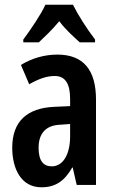

<svg xmlns="http://www.w3.org/2000/svg" viewBox="-20 -786 489 816"><path d="M290 -766H173C155 -726 111 -661 79 -618V-606H145C166 -626 202 -659 232 -696C259 -659 294 -629 319 -606H384V-618C348 -665 312 -722 290 -766ZM224 -554C170 -554 116 -539 69 -510L104 -428C147 -452 179 -463 213 -463C258 -463 278 -429 278 -366V-335L211 -332C95 -327 32 -270 32 -158C32 -70 69 10 156 10C217 10 255 -18 287 -74H289L306 0H388V-363C388 -489 334 -554 224 -554ZM237 -256 278 -259V-207C278 -128 247 -79 200 -79C164 -79 144 -103 144 -158C144 -218 174 -254 237 -256Z"/></svg>

Font: Noto Sans Gujarati ExtraCondensed SemiBold
Style: Regular
Weight: 600
Width: 2
Designer: Jelle Bosma - Monotype Design Team, Universal Thirst
Foundry: Monotype Imaging Inc.
Version: Version 2.106